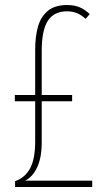

<svg xmlns="http://www.w3.org/2000/svg" viewBox="-20 -810 426 764"><path d="M247 -790Q276 -790 297 -781Q318 -772 337 -754L321 -735Q299 -754 281.5 -759.5Q264 -765 247 -765Q195 -765 170.5 -727.5Q146 -690 146 -607V-432H267V-407H146V-243Q146 -183 128 -144.5Q110 -106 80 -91H347V-66H40V-89Q80 -103 100 -140.5Q120 -178 120 -248V-407H39V-432H120V-614Q120 -664 131 -703.5Q142 -743 170 -766.5Q198 -790 247 -790Z"/></svg>

Font: Noto Sans Malayalam UI ExtraCondensed Thin
Style: Regular
Weight: 100
Width: 2
Designer: Jelle Bosma - Monotype Design Team
Foundry: Monotype Imaging Inc.
Version: Version 2.104; ttfautohint (v1.8.4.7-5d5b)